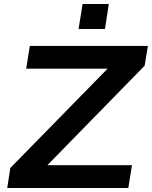

<svg xmlns="http://www.w3.org/2000/svg" viewBox="-20 -933 754 953"><path d="M16 0 31 -99 557 -636 558 -592H110L128 -705H714L698 -607L173 -70L171 -113H635L617 0ZM370 -789 390 -913H520L501 -789Z"/></svg>

Font: Nunito Sans 10pt SemiExpanded
Style: Bold Italic
Weight: 700
Width: 6
Italic angle: -9°
Designer: Vernon Adams
Foundry: Vernon Adams
Version: Version 3.101;gftools[0.9.27]